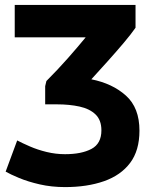

<svg xmlns="http://www.w3.org/2000/svg" viewBox="-20 -730 623 782"><path d="M548 -198Q548 -291 493 -340.5Q438 -390 352 -407Q385 -443 419.5 -481.5Q454 -520 484 -555.5Q514 -591 532 -617V-710H40V-578H329Q298 -540 256.5 -493Q215 -446 169 -400L164 -379V-305H212Q263 -305 304 -296Q345 -287 369 -264Q393 -241 393 -199Q393 -145 352.5 -123.5Q312 -102 245 -102Q207 -102 170 -111Q133 -120 102 -133.5Q71 -147 50 -158L3 -31Q22 -20 58 -5Q94 10 142 21Q190 32 245 32Q335 32 403.5 8Q472 -16 510 -66.5Q548 -117 548 -198Z"/></svg>

Font: Repo Bold
Style: Bold
Weight: 700
Designer: Stefan Peev
Foundry: Context Ltd
Version: Version 1.502